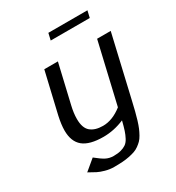

<svg xmlns="http://www.w3.org/2000/svg" viewBox="-182 -700 896 979"><g transform="rotate(-30 266.5 -210.0)"><path d="M68.8 0ZM370.1 -84 453.1 -439.9H533.2L449.2 -78.1Q441.4 -44.9 435.8 -22.2Q430.2 0.5 422.9 24.4Q415.5 48.3 408.9 64Q402.3 79.6 393.3 95.7Q384.3 111.8 374.8 121.3Q365.2 130.9 352.3 140.1Q339.4 149.4 325 154.3Q310.5 159.2 291.5 163.1Q272.5 167 251 168.5Q229.5 169.9 202.1 169.9Q176.3 169.9 151.1 162.8Q126 155.8 110.6 147.9Q95.2 140.1 68.8 125L130.9 73.2Q162.6 99.1 182.9 109.6Q203.1 120.1 228 120.1Q253.4 120.1 271.2 115.2Q289.1 110.4 301.8 101.6Q314.5 92.8 324 75Q333.5 57.1 340.1 37.1Q346.7 17.1 355 -16.1Q294.4 9.8 231.9 9.8Q150.9 9.8 113 -21.2Q75.2 -52.2 75.2 -117.2Q75.2 -151.9 85.9 -200.2L142.1 -439.9H222.2L168.9 -211.9Q159.2 -170.9 159.2 -137.2Q159.2 -83.5 185.3 -61.8Q211.4 -40 257.8 -40Q314 -40 370.1 -84ZM252.9 -590.3H482.9L473.6 -550.3H243.7Z"/></g></svg>

Font: Pfennig
Style: Italic
Weight: 500
Italic angle: -13°
Version: Version 20120410 ; ttfautohint (v0.8)